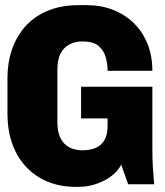

<svg xmlns="http://www.w3.org/2000/svg" viewBox="-20 -716 640 746"><path d="M273 10Q216 10 168 -9Q120 -28 84 -65Q48 -102 28.5 -155Q9 -208 9 -276V-410Q9 -477 29 -530.5Q49 -584 85.5 -621Q122 -658 172.5 -677Q223 -696 284 -696H316Q372 -696 418.5 -678Q465 -660 499.5 -626.5Q534 -593 553 -546Q572 -499 572 -441H398Q398 -467 391 -493Q384 -519 363.5 -537Q343 -555 300 -555Q272 -555 250 -543.5Q228 -532 215.5 -508.5Q203 -485 203 -446V-241Q203 -212 210 -191.5Q217 -171 230 -158Q243 -145 261 -138.5Q279 -132 300 -132Q329 -132 351 -141Q373 -150 385.5 -171Q398 -192 398 -228V-256H295V-379H572V-141Q572 -96 574 -65.5Q576 -35 579 0H478L451 -76Q430 -37 383 -13.5Q336 10 285 10Z"/></svg>

Font: Chivo Mono ExtraBold
Style: Regular
Weight: 800
Monospace: yes
Designer: Hector Gatti
Foundry: Omnibus-Type
Version: Version 1.008